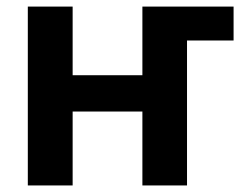

<svg xmlns="http://www.w3.org/2000/svg" viewBox="-20 -566 744 586"><path d="M500.5 -442.4V-545.9H692.9V-442.4ZM451.7 -336.4V-225.6H164.1V-336.4ZM201.7 -545.9V0H64.9V-545.9ZM550.8 -545.9V0H414.6V-545.9Z"/></svg>

Font: Inter
Style: 650
Weight: 650
Designer: Rasmus Andersson
Foundry: rsms
Version: Version 4.001;git-66647c0bb